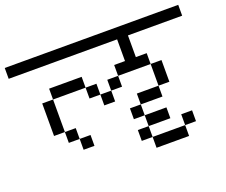

<svg xmlns="http://www.w3.org/2000/svg" viewBox="-113 -864 1226 1040"><g transform="rotate(-20 500.0 -344.0)"><path d="M1000 -625H687.5V-500H750V-437.5H562.5V-500H625V-625H0V-687.5H1000ZM125 -437.5H187.5V-250H125ZM187.5 -250H250V-187.5H187.5ZM187.5 -500H375V-437.5H187.5ZM250 -187.5H312.5V-125H250ZM375 -437.5H437.5V-375H375ZM437.5 -375H500V-312.5H437.5ZM500 -437.5H562.5V-375H500ZM562.5 -125H625V-62.5H562.5ZM562.5 -250H625V-187.5H562.5ZM625 -62.5H812.5V0H625ZM625 -187.5H750V-125H625ZM625 -312.5H750V-250H625ZM750 -437.5H812.5V-312.5H750ZM812.5 -125H875V-62.5H812.5Z"/></g></svg>

Font: ChillBitmapSE 16px
Style: Regular
Weight: 400
Designer: Designed by Warren2060
Foundry: ChillType
Version: Version 1.000